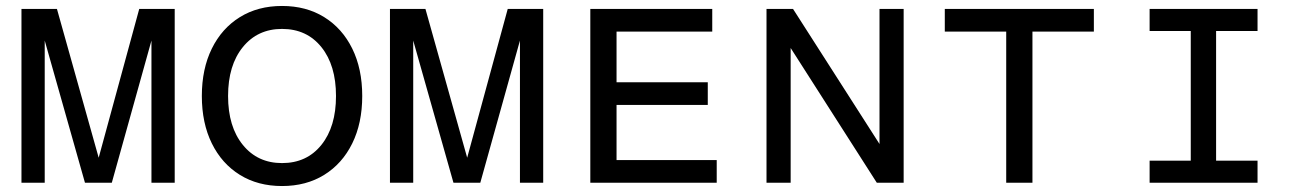

<svg xmlns="http://www.w3.org/2000/svg" viewBox="-20 -613 4366 644"><path d="M52 0V-583H171L311 -84L447 -583H566V0H488V-477L355 0H265L130 -477V0Z M926 11Q845 11 784.5 -26.5Q724 -64 690.5 -132Q657 -200 657 -291Q657 -382 690.5 -450Q724 -518 784.5 -555.5Q845 -593 926 -593Q1007 -593 1067.5 -555.5Q1128 -518 1161.5 -450Q1195 -382 1195 -291Q1195 -200 1161.5 -132Q1128 -64 1067.5 -26.5Q1007 11 926 11ZM926 -66Q1009 -66 1058 -127Q1107 -188 1107 -291Q1107 -394 1058 -455Q1009 -516 926 -516Q844 -516 794.5 -455Q745 -394 745 -291Q745 -188 794.5 -127Q844 -66 926 -66Z M1288 0V-583H1407L1547 -84L1683 -583H1802V0H1724V-477L1591 0H1501L1366 -477V0Z M2354 -261H2048V-76H2384V0H1960V-583H2369V-507H2048V-337H2354Z M2551 0V-583H2640L2930 -130V-583H3011V0H2921L2632 -452V0Z M3649 -507H3443V0H3355V-507H3149V-583H3649Z M3836 0V-74H3974V-509H3836V-583H4198V-509H4059V-74H4198V0Z"/></svg>

Font: Fragment Mono SC
Style: Regular
Weight: 400
Monospace: yes
Designer: Wei Huang based on Nimbus Sans by URW Studio, based on Helvetica by Max Miedinger.
Foundry: Wei Huang
Version: Version 1.012; ttfautohint (v1.8.4.7-5d5b)